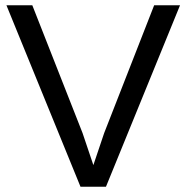

<svg xmlns="http://www.w3.org/2000/svg" viewBox="-20 -708 707 728"><path d="M381.8 0H285.2L4.4 -688H102.5L293 -203.6L334 -82L375 -203.6L564.5 -688H662.6Z"/></svg>

Font: Arial
Style: Regular
Weight: 400
Designer: Steve Matteson
Foundry: Ascender Corporation
Version: Version 2.00.3